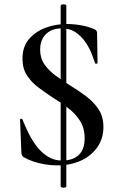

<svg xmlns="http://www.w3.org/2000/svg" viewBox="-20 -746 555 880"><path d="M241 12Q214 12 184.5 7Q155 2 129.5 -7Q104 -16 88 -26Q84 -29 81.5 -33Q79 -37 78 -45L72 -196Q71 -201 76.5 -201.5Q82 -202 83 -198Q95 -168 111.5 -134.5Q128 -101 150 -73Q172 -45 200.5 -27.5Q229 -10 266 -10Q292 -10 315 -19Q338 -28 353 -50.5Q368 -73 368 -112Q368 -159 346.5 -192.5Q325 -226 292 -251Q259 -276 223 -298Q188 -321 156 -345Q124 -369 103.5 -400.5Q83 -432 83 -477Q83 -532 113 -567Q143 -602 189.5 -619Q236 -636 285 -636Q318 -636 352 -630Q386 -624 410 -613Q419 -610 422 -605Q425 -600 425 -594L427 -459Q427 -455 422.5 -454Q418 -453 416 -456Q411 -471 401 -497.5Q391 -524 373 -551Q355 -578 328 -597Q301 -616 262 -616Q232 -616 210 -604Q188 -592 176 -570.5Q164 -549 164 -518Q164 -479 184 -450.5Q204 -422 235.5 -399Q267 -376 302 -354Q340 -331 374.5 -305Q409 -279 431.5 -245.5Q454 -212 454 -164Q454 -112 427 -72.5Q400 -33 352.5 -10.5Q305 12 241 12ZM258 108V-719Q258 -724 264.5 -725.5Q271 -727 277.5 -725.5Q284 -724 284 -719V108Q284 112 277.5 113.5Q271 115 264.5 113.5Q258 112 258 108Z"/></svg>

Font: Cormorant Infant Light SemiBold
Style: Regular
Weight: 600
Version: Version 4.001